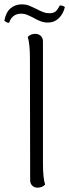

<svg xmlns="http://www.w3.org/2000/svg" viewBox="-37 -855 319 885"><path d="M102 -25 101 -587Q101 -652 91 -685Q105 -699 125 -699Q141 -699 151 -689.5Q161 -680 161 -664V-103Q161 -34 171 -4Q157 10 136 10Q121 10 111.5 0.5Q102 -9 102 -25ZM184 -751Q167 -751 151.5 -756.5Q136 -762 117 -773Q98 -783 86 -787.5Q74 -792 61 -792Q19 -792 5 -750H3Q-7 -750 -17 -760Q-10 -798 11.5 -816.5Q33 -835 64 -835Q81 -835 94.5 -830Q108 -825 130 -814Q150 -804 162.5 -799Q175 -794 190 -794Q210 -794 219.5 -802.5Q229 -811 239 -830Q254 -830 262 -822Q254 -790 233.5 -770.5Q213 -751 184 -751Z"/></svg>

Font: Arima Madurai Light
Style: Regular
Weight: 300
Designer: Joana Correia and Natanael Gama
Foundry: NDISCOVER
Version: Version 1.019